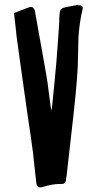

<svg xmlns="http://www.w3.org/2000/svg" viewBox="-20 -784 428 810"><path d="M159 5Q136 12 133 -14Q131 -27 126.5 -72.5Q122 -118 119 -142Q111 -202 93 -322Q87 -366 74.5 -454Q62 -542 56 -586Q53 -605 50.5 -626Q48 -647 45.5 -672.5Q43 -698 41 -712Q40 -717 40 -729Q45 -731 67.5 -740Q90 -749 102 -753Q123 -760 128 -734Q133 -704 143 -649Q153 -594 161 -549Q169 -504 176 -464Q180 -443 185 -401Q190 -359 191 -355Q193 -334 198 -317Q199 -326 200.5 -343Q202 -360 203 -368Q205 -385 208 -417Q211 -449 213.5 -475Q216 -501 218 -524Q220 -549 222 -577Q224 -605 226.5 -639Q229 -673 230 -692V-705Q231 -738 237 -745Q243 -752 275 -757Q281 -758 293 -760.5Q305 -763 311 -764L310 -761Q321 -763 326 -758.5Q331 -754 328 -743Q321 -715 316.5 -681.5Q312 -648 311 -625.5Q310 -603 309.5 -561.5Q309 -520 308 -503Q304 -414 279 -202L261 -43Q260 -40 259 -32.5Q258 -25 258 -22Q256 -8 242 -8H239Q205 -9 159 5Z"/></svg>

Font: Because We Connect
Style: Regular
Weight: 400
Designer: Liz Wetzel, Aaron Williamson, Russ McMullin
Foundry: Red Hat
Version: Version 1.000